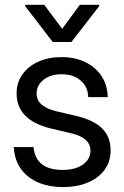

<svg xmlns="http://www.w3.org/2000/svg" viewBox="-20 -764 515 796"><path d="M426.8 -361.3H345.7Q345.2 -402.3 315.4 -429.2Q285.6 -456.1 235.8 -456.1Q188.5 -456.1 160.2 -433.1Q131.8 -410.2 131.8 -377Q131.8 -347.7 153.3 -329.8Q174.8 -312 211.9 -303.2L294.9 -283.7Q369.1 -266.1 403.8 -231.2Q438.5 -196.3 438.5 -140.6Q438.5 -92.8 412.6 -58.6Q386.7 -24.4 342 -6.3Q297.4 11.7 241.2 11.7Q186 11.7 141.1 -6.3Q96.2 -24.4 68.4 -61.3Q40.5 -98.1 37.1 -154.3H119.1Q127.9 -59.6 239.3 -59.6Q293 -59.6 324 -82Q355 -104.5 355 -138.7Q355 -168 333.5 -185.5Q312 -203.1 277.3 -210.9L194.3 -230.5Q48.8 -264.6 48.8 -377Q48.8 -420.9 72.5 -454.8Q96.2 -488.8 138.4 -508.1Q180.7 -527.3 235.8 -527.3Q289.6 -527.3 332.3 -507.1Q375 -486.8 400.1 -449.7Q425.3 -412.6 426.8 -361.3ZM163.6 -744.1 237.8 -644.5 311 -744.1H391.1V-738.3L275.9 -589.8H198.7L84.5 -738.3V-744.1Z"/></svg>

Font: Inter Display
Style: Regular
Weight: 400
Designer: Rasmus Andersson
Foundry: rsms
Version: Version 4.000;git-37864ae